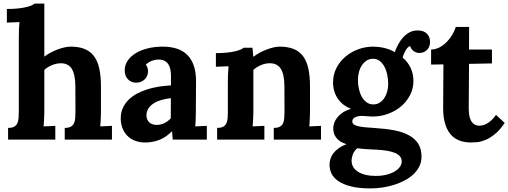

<svg xmlns="http://www.w3.org/2000/svg" viewBox="-20 -775 2822 1066"><path d="M540.5 -160.6Q540.5 -153.3 540.3 -143.1Q540 -132.8 539.6 -121.1Q539.1 -109.4 538.3 -96.9Q537.6 -84.5 536.6 -73.2L601.6 -76.2V0H339.4V-64.9Q360.4 -64.9 372.3 -71.3Q384.3 -77.6 390.1 -89.4Q396 -101.1 397.5 -117.4Q398.9 -133.8 398.9 -153.8L398.4 -296.4Q397.9 -362.3 378.4 -393.1Q358.9 -423.8 317.4 -423.8Q291.5 -423.3 267.3 -412.8Q243.2 -402.3 226.1 -387.2V-160.6Q226.1 -153.3 225.8 -143.1Q225.6 -132.8 225.1 -121.1Q224.6 -109.4 223.9 -96.9Q223.1 -84.5 222.2 -73.2L287.1 -76.2V0H24.9V-64.9Q45.9 -64.9 57.9 -71.3Q69.8 -77.6 75.7 -89.4Q81.5 -101.1 83 -117.4Q84.5 -133.8 84.5 -153.8V-564.9Q84.5 -583 85.2 -606.4Q85.9 -629.9 88.4 -652.3L18.1 -649.4V-725.1Q52.7 -725.1 79.3 -728Q106 -731 124.8 -735.4Q143.6 -739.7 155 -744.9Q166.5 -750 171.9 -754.9H226.1V-460.4Q240.7 -472.2 259.5 -482.2Q278.3 -492.2 298.1 -499.8Q317.9 -507.3 337.2 -511.7Q356.4 -516.1 371.6 -516.1Q417.5 -516.1 449.5 -503.2Q481.4 -490.2 501.7 -463.4Q522 -436.5 531.2 -394.5Q540.5 -352.5 540.5 -294.9Z M928.7 -230Q900.4 -227.1 875.5 -219.7Q850.6 -212.4 832.3 -200.4Q814 -188.5 803.5 -171.9Q793 -155.3 793 -133.8Q793.5 -119.6 798.3 -109.9Q803.2 -100.1 810.8 -93.8Q818.4 -87.4 828.4 -84.5Q838.4 -81.5 849.1 -81.5Q872.6 -81.5 892.6 -91.3Q912.6 -101.1 928.2 -118.2ZM672.4 -384.3Q672.4 -413.6 688.7 -438Q705.1 -462.4 733.6 -479.7Q762.2 -497.1 800.8 -506.6Q839.4 -516.1 883.3 -516.1Q927.2 -516.1 961.7 -504.9Q996.1 -493.7 1019.8 -470.2Q1043.5 -446.8 1055.9 -410.6Q1068.4 -374.5 1068.4 -324.7Q1068.4 -299.3 1068.1 -280Q1067.9 -260.7 1067.9 -242.9Q1067.9 -225.1 1067.6 -205.6Q1067.4 -186 1067.4 -160.6Q1067.4 -153.3 1067.1 -143.1Q1066.9 -132.8 1066.7 -121.1Q1066.4 -109.4 1065.7 -96.9Q1064.9 -84.5 1064 -73.2L1128.4 -76.2V0H939.5Q937.5 -14.2 936.8 -23.7Q936 -33.2 935.5 -45.9H934.6Q900.4 -11.7 863.3 2.2Q826.2 16.1 786.6 16.1Q754.4 16.1 729 6.1Q703.6 -3.9 686.3 -22Q668.9 -40 659.7 -64.2Q650.4 -88.4 650.4 -117.2Q650.4 -148.9 661.6 -174.3Q672.9 -199.7 692.6 -219.7Q712.4 -239.7 739.3 -254.4Q766.1 -269 797.1 -278.8Q828.1 -288.6 861.8 -293.9Q895.5 -299.3 929.2 -300.8V-353Q929.2 -373 925.8 -389.9Q922.4 -406.7 914.1 -418.9Q905.8 -431.2 892.1 -438Q878.4 -444.8 857.9 -444.3Q837.4 -443.4 819.8 -436Q802.2 -428.7 789.6 -415.5Q797.4 -407.2 799.6 -396.5Q801.8 -385.7 801.8 -378.4Q801.8 -367.7 797.9 -356.7Q793.9 -345.7 785.6 -336.7Q777.3 -327.6 764.6 -321.8Q752 -315.9 734.4 -315.9Q719.7 -316.4 708 -322Q696.3 -327.6 688.5 -336.7Q680.7 -345.7 676.5 -357.9Q672.4 -370.1 672.4 -384.3Z M1701.2 -160.6Q1701.2 -153.3 1700.9 -143.1Q1700.7 -132.8 1700.2 -121.1Q1699.7 -109.4 1699 -96.9Q1698.2 -84.5 1697.3 -73.2L1762.2 -76.2V0H1500V-64.9Q1521 -64.9 1533 -71.3Q1544.9 -77.6 1550.8 -89.4Q1556.6 -101.1 1558.1 -117.4Q1559.6 -133.8 1559.6 -153.8L1559.1 -296.4Q1558.6 -362.3 1539.1 -393.1Q1519.5 -423.8 1478 -423.8Q1452.1 -423.8 1428 -413.1Q1403.8 -402.3 1386.7 -387.2V-160.6Q1386.7 -153.3 1386.5 -143.1Q1386.2 -132.8 1385.7 -121.1Q1385.3 -109.4 1384.5 -96.9Q1383.8 -84.5 1382.8 -73.2L1447.8 -76.2V0H1185.5V-64.9Q1206.5 -64.9 1218.5 -71.3Q1230.5 -77.6 1236.3 -89.4Q1242.2 -101.1 1243.7 -117.4Q1245.1 -133.8 1245.1 -153.8V-322.3Q1245.1 -340.3 1245.8 -362.5Q1246.6 -384.8 1249 -407.2L1178.7 -404.3V-480Q1213.4 -480 1240 -482.9Q1266.6 -485.8 1285.4 -490.2Q1304.2 -494.6 1315.7 -499.8Q1327.1 -504.9 1332.5 -509.8H1381.8L1386.2 -460.4H1387.7Q1402.3 -471.7 1421.1 -481.9Q1439.9 -492.2 1459.7 -499.8Q1479.5 -507.3 1498.3 -511.7Q1517.1 -516.1 1532.2 -516.1Q1578.1 -516.1 1610.1 -503.2Q1642.1 -490.2 1662.4 -463.4Q1682.6 -436.5 1691.9 -394.5Q1701.2 -352.5 1701.2 -294.9Z M2065.9 55.7Q2054.7 55.2 2041.5 54.7Q2028.3 54.2 2014.9 53.2Q2001.5 52.2 1988.3 51Q1975.1 49.8 1964.4 47.9Q1947.8 60.5 1939.9 80.1Q1932.1 99.6 1932.1 117.2Q1932.1 136.7 1941.4 152.3Q1950.7 168 1968.3 179Q1985.8 189.9 2010.5 195.8Q2035.2 201.7 2065.9 201.7Q2101.1 201.7 2128.2 194.3Q2155.3 187 2173.6 175.5Q2191.9 164.1 2201.2 149.9Q2210.4 135.7 2210.4 121.6Q2210.4 90.8 2175.3 75Q2140.1 59.1 2065.9 55.7ZM2051.3 -448.7Q2031.2 -448.7 2015.9 -439Q2000.5 -429.2 1989.5 -412.8Q1978.5 -396.5 1972.9 -375Q1967.3 -353.5 1967.3 -330.6Q1967.3 -304.2 1972.9 -279.8Q1978.5 -255.4 1989.3 -236.6Q2000 -217.8 2016.1 -206.5Q2032.2 -195.3 2052.7 -195.3Q2072.8 -195.3 2088.1 -205.1Q2103.5 -214.8 2114 -231Q2124.5 -247.1 2129.9 -267.3Q2135.3 -287.6 2135.3 -308.1Q2135.3 -334.5 2130.1 -359.6Q2125 -384.8 2114.5 -404.5Q2104 -424.3 2088.1 -436.5Q2072.3 -448.7 2051.3 -448.7ZM2305.7 -481Q2298.3 -481 2290.3 -484.1Q2282.2 -487.3 2275.4 -492.4Q2268.6 -497.6 2263.7 -504.6Q2258.8 -511.7 2257.3 -519.5Q2250.5 -518.1 2243.7 -510.7Q2236.8 -503.4 2231.2 -493.7Q2225.6 -483.9 2221.4 -473.4Q2217.3 -462.9 2215.8 -455.1Q2245.1 -430.2 2260.3 -397.2Q2275.4 -364.3 2275.4 -326.2Q2275.4 -282.7 2256.3 -246.3Q2237.3 -210 2205.8 -183.6Q2174.3 -157.2 2133.3 -142.6Q2092.3 -127.9 2048.3 -127.9Q2034.7 -127.9 2018.8 -129.6Q2002.9 -131.3 1987.8 -131.3Q1965.8 -131.3 1950.9 -123.3Q1936 -115.2 1936 -101.1Q1936 -91.8 1942.9 -85.4Q1949.7 -79.1 1964.8 -75.2Q1980 -71.3 2004.4 -68.6Q2028.8 -65.9 2064 -64Q2121.6 -60.5 2168.7 -51.5Q2215.8 -42.5 2249.5 -24.4Q2283.2 -6.3 2301.8 22.7Q2320.3 51.8 2320.3 95.2Q2320.3 123.5 2308.6 147.7Q2296.9 171.9 2276.6 191.4Q2256.3 210.9 2228.8 225.8Q2201.2 240.7 2169.9 250.7Q2138.7 260.7 2104.7 265.9Q2070.8 271 2037.6 271Q1972.7 271 1929 260Q1885.3 249 1858.6 230.7Q1832 212.4 1820.8 189Q1809.6 165.5 1809.6 140.1Q1809.6 124.5 1814.2 108.4Q1818.8 92.3 1829.8 77.4Q1840.8 62.5 1858.9 49.1Q1877 35.6 1904.3 25.4Q1883.8 19.5 1869.6 10.3Q1855.5 1 1846.7 -10.5Q1837.9 -22 1834 -35.4Q1830.1 -48.8 1830.1 -63Q1830.1 -75.7 1835 -90.8Q1839.8 -106 1851.3 -121.1Q1862.8 -136.2 1881.3 -149.2Q1899.9 -162.1 1927.7 -170.4V-171.4Q1905.8 -179.7 1887.7 -193.4Q1869.6 -207 1856.7 -225.6Q1843.8 -244.1 1836.4 -267.1Q1829.1 -290 1829.1 -316.9Q1829.1 -360.8 1847.9 -397.5Q1866.7 -434.1 1897.9 -460.4Q1929.2 -486.8 1969.2 -501.5Q2009.3 -516.1 2051.8 -516.1Q2064.9 -516.1 2080.6 -514.4Q2096.2 -512.7 2112.3 -509Q2128.4 -505.4 2143.6 -499.5Q2158.7 -493.7 2171.4 -484.9Q2179.7 -507.8 2191.4 -529.5Q2203.1 -551.3 2219 -568.4Q2234.9 -585.4 2254.6 -595.7Q2274.4 -606 2298.3 -606Q2332 -606 2349.9 -588.4Q2367.7 -570.8 2367.7 -541.5Q2367.7 -532.2 2364.7 -521.7Q2361.8 -511.2 2354.7 -502.2Q2347.7 -493.2 2335.7 -487.1Q2323.7 -481 2305.7 -481Z M2373.5 -500Q2399.4 -500.5 2421.9 -512.9Q2444.3 -525.4 2462.2 -543.9Q2480 -562.5 2492.4 -584.5Q2504.9 -606.4 2510.7 -625.5H2584.5L2584 -500H2711.4V-422.9L2584 -420.4Q2583.5 -349.6 2583.3 -303Q2583 -256.3 2582.8 -228.3Q2582.5 -200.2 2582.5 -188.2Q2582.5 -176.3 2582.5 -174.3Q2582.5 -156.7 2584.7 -139.4Q2586.9 -122.1 2593.5 -108.2Q2600.1 -94.2 2612.1 -85.7Q2624 -77.1 2643.1 -77.1Q2649.4 -77.1 2658.9 -79.1Q2668.5 -81.1 2680.4 -87.2Q2692.4 -93.3 2706.1 -105.2Q2719.7 -117.2 2733.9 -137.2L2782.2 -92.3Q2754.9 -52.2 2727.5 -30.3Q2700.2 -8.3 2675.3 2Q2650.4 12.2 2629.9 14.2Q2609.4 16.1 2595.7 16.1Q2579.1 16.1 2561.3 13.4Q2543.5 10.7 2526.1 3.4Q2508.8 -3.9 2493.4 -17.3Q2478 -30.8 2466.1 -52.2Q2454.1 -73.7 2447.3 -104.2Q2440.4 -134.8 2440.4 -176.3L2441.9 -417.5L2373.5 -416.5Z"/></svg>

Font: DimaFred
Style: Bold
Weight: 800
Designer: R.Balvardi
Foundry: R.Balvardi (r.balvardi@gmail.com)
Version: Version 1.00;August 2, 2018;FontCreator 11.5.0.2427 64-bit